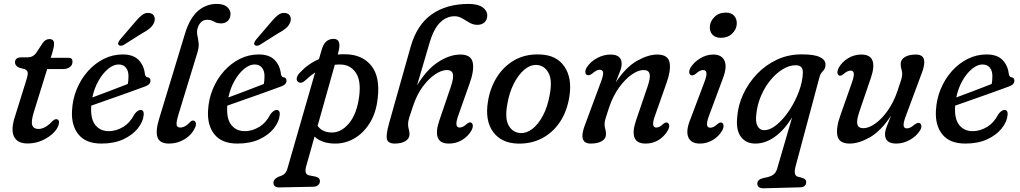

<svg xmlns="http://www.w3.org/2000/svg" viewBox="-20 -742 5340 1005"><path d="M110.5 -379.5 78 -388.5Q58.5 -398.5 58.5 -415.5Q58.5 -442 93 -442H126.5Q151.5 -442 168.5 -463.5L204 -517.5Q218.5 -537.5 238.5 -537.5Q263 -537.5 263 -513Q263 -496 253.5 -465L245.5 -439.5H339Q359.5 -439.5 359.5 -420Q359.5 -401 345.5 -390.8Q331.5 -380.5 308 -380.5H227L157 -155Q141.5 -105 149 -86Q156.5 -67 181 -67Q215.5 -67 251.5 -105Q260 -113.5 265 -116Q270 -118.5 276 -118Q291.5 -116.5 288.5 -96Q285 -72.5 261.5 -48.2Q238 -24 202 -7.5Q166 9 124 9Q70 9 52.8 -28.2Q35.5 -65.5 60 -137.5L116 -317Q126 -346.5 125.2 -359.8Q124.5 -373 110.5 -379.5Z M732 -139Q728.5 -104 701.2 -69.8Q674 -35.5 625.8 -13Q577.5 9.5 511 9.5Q430 9.5 391.2 -37.8Q352.5 -85 357 -163Q360 -223 382 -276Q404 -329 440.5 -369.8Q477 -410.5 523.5 -433.8Q570 -457 622 -457Q677.5 -457 705.5 -428.2Q733.5 -399.5 738.5 -354.5Q741.5 -339 751.5 -337.5Q766.5 -336.5 767.5 -321Q769 -299 737 -288.5Q699.5 -274.5 647.5 -256Q595.5 -237.5 544.2 -219.5Q493 -201.5 457.5 -189V-187Q453 -121 478.5 -88.2Q504 -55.5 549.5 -55.5Q588 -55.5 624.5 -77.5Q661 -99.5 684 -144.5Q701.5 -167.5 717 -166.5Q735 -165 732 -139ZM600.5 -404.5Q574 -404.5 546 -381.5Q518 -358.5 495.8 -319.5Q473.5 -280.5 463.5 -232Q503 -246.5 555.8 -266.5Q608.5 -286.5 649 -302.5Q652.5 -319 652.5 -344Q652.5 -371.5 639 -388Q625.5 -404.5 600.5 -404.5ZM680.5 -619Q702.5 -646.5 722 -662.2Q741.5 -678 764 -673.5Q782 -670 787.8 -655Q793.5 -640 786 -622.5Q778.5 -605.5 763 -592.8Q747.5 -580 722 -566.5L627 -506.5Q619.5 -502.5 611.8 -502.5Q604 -502.5 600.5 -507.5Q596.5 -513 599.8 -520.5Q603 -528 609 -535.5Z M1114.5 -721.5Q1150.5 -721.5 1168.5 -705.8Q1186.5 -690 1186.5 -669.5Q1186.5 -646.5 1172.8 -633Q1159 -619.5 1137 -619.5Q1116 -619.5 1100.5 -629Q1085 -638.5 1064 -638.5Q1045 -638.5 1031.5 -625Q1018 -611.5 1013 -589Q1009.5 -572 1013.5 -554.8Q1017.5 -537.5 1019.8 -516.2Q1022 -495 1013 -466L915 -145.5Q902 -103 904.5 -88.8Q907 -74.5 923.5 -74.5Q949.5 -74.5 976 -104Q986 -114 995.5 -110Q1003 -107.5 1005.2 -97.5Q1007.5 -87.5 1000.5 -73Q985 -37.5 947.5 -14Q910 9.5 864.5 9.5Q816 9.5 804.5 -23.2Q793 -56 813.5 -122L948.5 -566.5Q973.5 -647.5 1016 -684.5Q1058.5 -721.5 1114.5 -721.5Z M1444 -139Q1440.5 -104 1413.2 -69.8Q1386 -35.5 1337.8 -13Q1289.5 9.5 1223 9.5Q1142 9.5 1103.2 -37.8Q1064.5 -85 1069 -163Q1072 -223 1094 -276Q1116 -329 1152.5 -369.8Q1189 -410.5 1235.5 -433.8Q1282 -457 1334 -457Q1389.5 -457 1417.5 -428.2Q1445.5 -399.5 1450.5 -354.5Q1453.5 -339 1463.5 -337.5Q1478.5 -336.5 1479.5 -321Q1481 -299 1449 -288.5Q1411.5 -274.5 1359.5 -256Q1307.5 -237.5 1256.2 -219.5Q1205 -201.5 1169.5 -189V-187Q1165 -121 1190.5 -88.2Q1216 -55.5 1261.5 -55.5Q1300 -55.5 1336.5 -77.5Q1373 -99.5 1396 -144.5Q1413.5 -167.5 1429 -166.5Q1447 -165 1444 -139ZM1312.5 -404.5Q1286 -404.5 1258 -381.5Q1230 -358.5 1207.8 -319.5Q1185.5 -280.5 1175.5 -232Q1215 -246.5 1267.8 -266.5Q1320.5 -286.5 1361 -302.5Q1364.5 -319 1364.5 -344Q1364.5 -371.5 1351 -388Q1337.5 -404.5 1312.5 -404.5ZM1392.5 -619Q1414.5 -646.5 1434 -662.2Q1453.5 -678 1476 -673.5Q1494 -670 1499.8 -655Q1505.5 -640 1498 -622.5Q1490.5 -605.5 1475 -592.8Q1459.5 -580 1434 -566.5L1339 -506.5Q1331.5 -502.5 1323.8 -502.5Q1316 -502.5 1312.5 -507.5Q1308.5 -513 1311.8 -520.5Q1315 -528 1321 -535.5Z M1578.5 -321.5Q1556 -300.5 1539 -314.5Q1530.5 -322 1533.8 -335.5Q1537 -349 1550 -362Q1592.5 -408 1649.5 -432.5L1663.5 -480.5Q1679 -538.5 1726 -538.5Q1770 -538.5 1751 -468.5L1748 -456.5Q1767.5 -458.5 1788.5 -458Q1877 -456.5 1923.8 -397.8Q1970.5 -339 1957 -227.5Q1949 -152 1915.8 -98.5Q1882.5 -45 1833.8 -17Q1785 11 1729 9.5Q1664 8 1626.5 -27L1582 130.5Q1577.5 147.5 1580.2 160.2Q1583 173 1600.5 176.5L1629.5 182Q1654.5 187 1654.5 206Q1654.5 219 1645.2 227Q1636 235 1621 235.5L1441.5 239Q1411.5 239.5 1411.5 214Q1411.5 205 1417.8 197.2Q1424 189.5 1439.5 182.5Q1461.5 176 1470.8 166.2Q1480 156.5 1485 138.5L1629.5 -363Q1604 -345.5 1578.5 -321.5ZM1712.5 -48.5Q1764 -46 1806 -95.5Q1848 -145 1860 -237.5Q1870.5 -318.5 1843.5 -359.8Q1816.5 -401 1768.5 -404Q1750.5 -405 1732.5 -403L1642.5 -83.5Q1666 -50 1712.5 -48.5Z M2142 -186.5Q2128 -147 2122 -126.8Q2116 -106.5 2116 -92.5Q2116 -77 2119.8 -65.5Q2123.5 -54 2123.5 -39.5Q2123.5 -16.5 2102.2 -3.5Q2081 9.5 2046.5 9.5Q2011.5 9.5 2005.5 -13.2Q1999.5 -36 2016.5 -96.5L2129 -495.5Q2161.5 -611.5 2239.2 -666.5Q2317 -721.5 2433.5 -721.5Q2481 -721.5 2505.8 -704Q2530.5 -686.5 2530.5 -660.5Q2530.5 -639.5 2516.8 -625.8Q2503 -612 2478.5 -612Q2457 -612 2437.8 -623.2Q2418.5 -634.5 2399.5 -645.8Q2380.5 -657 2359.5 -657Q2317 -657 2283.5 -624Q2250 -591 2228.5 -518L2163 -295Q2214 -379 2274.2 -417.8Q2334.5 -456.5 2390 -456.5Q2446 -456.5 2454.5 -414.8Q2463 -373 2437.5 -303.5L2378.5 -136.5Q2356.5 -74.5 2385.5 -74.5Q2393.5 -74.5 2402.8 -78.5Q2412 -82.5 2423.5 -93.5Q2438 -105 2446.5 -100Q2453.5 -96.5 2454.8 -85.8Q2456 -75 2448 -59.5Q2430.5 -28.5 2399.2 -9.5Q2368 9.5 2330 9.5Q2283 9.5 2271.5 -22.2Q2260 -54 2279.5 -111L2340.5 -290Q2356 -336.5 2350.2 -356Q2344.5 -375.5 2319 -375.5Q2292 -375.5 2258.2 -353.2Q2224.5 -331 2193 -288.8Q2161.5 -246.5 2142 -186.5Z M2804.5 -457Q2893 -454.5 2934.2 -393.8Q2975.5 -333 2960.5 -238Q2948.5 -159 2910.5 -102.8Q2872.5 -46.5 2815.2 -17.2Q2758 12 2688 9.5Q2603 6.5 2560.5 -52.5Q2518 -111.5 2534 -210Q2545 -280.5 2580.2 -337.2Q2615.5 -394 2672.2 -426.8Q2729 -459.5 2804.5 -457ZM2705 -45.5Q2736 -44 2766.8 -67.5Q2797.5 -91 2822 -137Q2846.5 -183 2858 -249Q2872 -324.5 2850.2 -362.2Q2828.5 -400 2789 -402Q2755.5 -403.5 2724.2 -377Q2693 -350.5 2669.2 -303.5Q2645.5 -256.5 2635.5 -197Q2621.5 -121 2643 -84.2Q2664.5 -47.5 2705 -45.5Z M3053.5 -349.5Q3044.5 -352.5 3043.8 -364.2Q3043 -376 3051.5 -389.5Q3071.5 -420 3105.8 -438.2Q3140 -456.5 3175.5 -456.5Q3234 -456.5 3234 -407.5Q3234 -391 3225.5 -368.8Q3217 -346.5 3203 -310.5Q3256 -390.5 3314.2 -423.5Q3372.5 -456.5 3420 -456.5Q3476.5 -456.5 3484.8 -415Q3493 -373.5 3467.5 -304L3408.5 -136.5Q3386 -74.5 3415 -74.5Q3423.5 -74.5 3431.8 -78.5Q3440 -82.5 3452 -93.5Q3465.5 -104.5 3474 -99.5Q3481.5 -96.5 3482.8 -85.8Q3484 -75 3476 -60Q3457.5 -27.5 3427 -9Q3396.5 9.5 3360 9.5Q3312.5 9.5 3301 -22.2Q3289.5 -54 3309 -111L3370 -290Q3385.5 -336 3380.2 -355.8Q3375 -375.5 3348.5 -375.5Q3321 -375.5 3286.8 -351.8Q3252.5 -328 3220.5 -284Q3188.5 -240 3168 -179Q3154 -137 3149.2 -120.2Q3144.5 -103.5 3144.5 -92Q3144.5 -79.5 3148.2 -67Q3152 -54.5 3152 -39.5Q3152 -16.5 3130.5 -3.5Q3109 9.5 3072 9.5Q3002.5 9.5 3044.5 -95L3123.5 -308Q3138.5 -346 3137 -361.5Q3135.5 -377 3119 -377Q3102.5 -377 3079.5 -356.5Q3063.5 -344.5 3053.5 -349.5Z M3753.5 -544Q3725 -544 3709.5 -560.5Q3694 -577 3695.5 -602Q3697 -630.5 3719.8 -653.2Q3742.5 -676 3779.5 -676Q3808.5 -676 3823.2 -659Q3838 -642 3836.5 -616Q3835 -588 3812.2 -566Q3789.5 -544 3753.5 -544ZM3691.5 -137Q3679 -103.5 3680.8 -88.5Q3682.5 -73.5 3698 -73.5Q3706 -73.5 3715 -77.8Q3724 -82 3736 -93Q3750 -104.5 3759 -99.5Q3766 -96 3767.2 -85Q3768.5 -74 3760 -58.5Q3743 -28.5 3711.5 -9.5Q3680 9.5 3643.5 9.5Q3597.5 9.5 3583.2 -23Q3569 -55.5 3592 -113.5L3666 -309.5Q3679.5 -344.5 3677.8 -360Q3676 -375.5 3660 -375.5Q3643.5 -375.5 3621 -355Q3606 -344 3597 -348.5Q3589 -351.5 3587.8 -362.5Q3586.5 -373.5 3595 -388.5Q3613 -417.5 3645.8 -437Q3678.5 -456.5 3713.5 -456.5Q3758 -456.5 3772.5 -423.8Q3787 -391 3763.5 -330.5Z M3979.5 243.5Q3944 244.5 3944 219Q3944 197 3977.5 189.5Q4011 184 4026 173.5Q4041 163 4047 144L4126 -127Q4083 -59 4034.2 -24.8Q3985.5 9.5 3934 9.5Q3885 9.5 3858.2 -25.8Q3831.5 -61 3839 -131.5Q3843.5 -191 3870.2 -248.8Q3897 -306.5 3941.5 -353.8Q3986 -401 4045.8 -429.2Q4105.5 -457.5 4177 -457.5Q4244.5 -457.5 4273.8 -442Q4303 -426.5 4301 -400.5Q4299.5 -381 4287 -369.5Q4274.5 -358 4269 -336.5L4143.5 132Q4138.5 151 4140.5 164.2Q4142.5 177.5 4154.5 182.5L4181 189.5Q4200 196.5 4200 210.5Q4200 237.5 4168.5 238.5ZM3939 -145.5Q3933.5 -103.5 3945.2 -82Q3957 -60.5 3979.5 -60.5Q4011.5 -60.5 4046.2 -89.5Q4081 -118.5 4111.5 -164.2Q4142 -210 4161.5 -262.2Q4181 -314.5 4182.5 -361Q4184 -400.5 4145 -400.5Q4111 -400.5 4076.5 -379.2Q4042 -358 4012.5 -322Q3983 -286 3963.5 -240.2Q3944 -194.5 3939 -145.5Z M4793 -97.5Q4802 -94 4802.8 -82.5Q4803.5 -71 4795 -58Q4776 -28 4741.5 -9.2Q4707 9.5 4671.5 9.5Q4612.5 9.5 4612.5 -39Q4612.5 -56 4621 -78Q4629.5 -100 4644 -136.5Q4591 -56 4533.2 -23.2Q4475.5 9.5 4428 9.5Q4371.5 9.5 4363.2 -32Q4355 -73.5 4380.5 -143L4439.5 -310.5Q4462 -372.5 4433 -372.5Q4416 -372.5 4395.5 -354.5Q4380.5 -342 4372 -347Q4364.5 -350.5 4363.5 -361.2Q4362.5 -372 4370.5 -387.5Q4387 -417.5 4419 -437Q4451 -456.5 4488 -456.5Q4535.5 -456.5 4547 -424.5Q4558.5 -392.5 4539 -336L4478 -157Q4462.5 -111 4467.8 -91Q4473 -71 4499.5 -71Q4527 -71 4561 -94.8Q4595 -118.5 4626.5 -162.8Q4658 -207 4678.5 -268Q4693 -309.5 4697.8 -326.5Q4702.5 -343.5 4702.5 -354.5Q4702.5 -367 4698.5 -379.5Q4694.5 -392 4694.5 -407Q4694.5 -430 4716 -443.2Q4737.5 -456.5 4774.5 -456.5Q4844.5 -456.5 4802 -351.5L4723 -139Q4708 -100.5 4709.8 -85.2Q4711.5 -70 4727.5 -70Q4735.5 -70 4745 -74.5Q4754.5 -79 4768 -90.5Q4784 -102 4793 -97.5Z M5254 -139Q5250.5 -104 5223.2 -69.8Q5196 -35.5 5147.8 -13Q5099.5 9.5 5033 9.5Q4952 9.5 4913.2 -37.8Q4874.5 -85 4879 -163Q4882 -223 4904 -276Q4926 -329 4962.5 -369.8Q4999 -410.5 5045.5 -433.8Q5092 -457 5144 -457Q5199.5 -457 5227.5 -428.2Q5255.5 -399.5 5260.5 -354.5Q5263.5 -339 5273.5 -337.5Q5288.5 -336.5 5289.5 -321Q5291 -299 5259 -288.5Q5221.5 -274.5 5169.5 -256Q5117.5 -237.5 5066.2 -219.5Q5015 -201.5 4979.5 -189V-187Q4975 -121 5000.5 -88.2Q5026 -55.5 5071.5 -55.5Q5110 -55.5 5146.5 -77.5Q5183 -99.5 5206 -144.5Q5223.5 -167.5 5239 -166.5Q5257 -165 5254 -139ZM5122.5 -404.5Q5096 -404.5 5068 -381.5Q5040 -358.5 5017.8 -319.5Q4995.5 -280.5 4985.5 -232Q5025 -246.5 5077.8 -266.5Q5130.5 -286.5 5171 -302.5Q5174.5 -319 5174.5 -344Q5174.5 -371.5 5161 -388Q5147.5 -404.5 5122.5 -404.5Z"/></svg>

Font: Fraunces 72pt SuperSoft
Style: Italic
Weight: 400
Italic angle: -16°
Version: Version 1.000;[b76b70a41]